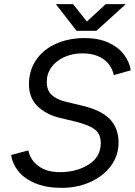

<svg xmlns="http://www.w3.org/2000/svg" viewBox="-20 -895 654 928"><path d="M34 -146 117 -168Q126 -122 166 -92.5Q206 -63 269 -63Q351 -63 409 -100Q467 -137 467 -203Q467 -249 436 -271Q405 -293 338 -309L266 -326Q200 -343 160 -383Q120 -423 120 -488Q120 -554 154 -604.5Q188 -655 249.5 -683Q311 -711 389 -711Q456 -711 504 -689Q552 -667 579 -631.5Q606 -596 612 -555L530 -532Q519 -582 479.5 -609.5Q440 -637 377 -637Q331 -637 291.5 -619.5Q252 -602 229 -570.5Q206 -539 206 -499Q206 -459 229.5 -436.5Q253 -414 299 -403L382 -383Q472 -361 512.5 -317.5Q553 -274 553 -206Q553 -143 516 -93Q479 -43 416 -15Q353 13 278 13Q204 13 151 -9Q98 -31 69 -67Q40 -103 34 -146ZM250 -875H333L400 -791L491 -875H588L446 -746H350Z"/></svg>

Font: Oak Sans
Style: Italic
Weight: 400
Italic angle: -9.49998°
Foundry: Erik Kennedy, Walven
Version: Version 1.000